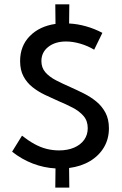

<svg xmlns="http://www.w3.org/2000/svg" viewBox="-20 -811 566 890"><path d="M36.1 -107.9 82 -182.1Q111.8 -158.7 139.9 -143.3Q168 -127.9 196.3 -120.8Q224.6 -113.8 253.4 -113.8Q293.5 -113.8 323.5 -126.7Q353.5 -139.6 370.1 -162.8Q386.7 -186 386.7 -216.8Q386.7 -251 367.2 -273.4Q347.7 -295.9 316.7 -312Q285.6 -328.1 251.5 -342.3Q219.2 -356.4 187.7 -371.6Q156.2 -386.7 130.4 -407.2Q104.5 -427.7 88.9 -457Q73.2 -486.3 73.2 -527.8Q73.2 -598.1 118.2 -643.8Q163.1 -689.5 237.3 -700.2L236.3 -791H301.3L300.3 -702.1Q338.9 -700.2 378.2 -689.2Q417.5 -678.2 454.6 -658.7L416.5 -580.6Q386.7 -598.6 352.1 -608.6Q317.4 -618.7 286.1 -618.7Q235.4 -618.7 203.6 -593.5Q171.9 -568.4 171.9 -527.8Q171.9 -497.1 190.4 -475.8Q209 -454.6 239.7 -438.7Q270.5 -422.9 305.2 -407.7Q336.9 -393.6 368.7 -377.7Q400.4 -361.8 426.8 -340.1Q453.1 -318.4 469 -288.3Q484.9 -258.3 484.9 -216.3Q484.9 -167 461.9 -128.2Q439 -89.4 397.7 -64.5Q356.4 -39.6 300.3 -32.2L301.3 58.6H236.3L237.3 -30.3Q183.1 -33.2 131.6 -53Q80.1 -72.8 36.1 -107.9Z"/></svg>

Font: Kumbh Sans Medium
Style: Regular
Weight: 500
Version: Version 1.005